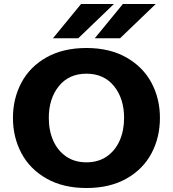

<svg xmlns="http://www.w3.org/2000/svg" viewBox="-20 -932 868 964"><path d="M45 0ZM45 -340Q45 -437 87.5 -517Q130 -597 213.5 -644Q297 -691 414 -691Q531 -691 614.5 -643.5Q698 -596 740.5 -516.5Q783 -437 783 -340Q783 -242 740.5 -162Q698 -82 614.5 -35Q531 12 414 12Q297 12 213.5 -35.5Q130 -83 87.5 -163Q45 -243 45 -340ZM603 -340Q603 -437 552.5 -499.5Q502 -562 414 -562Q326 -562 275.5 -499.5Q225 -437 225 -340Q225 -276 247.5 -225.5Q270 -175 312.5 -146Q355 -117 414 -117Q473 -117 515.5 -146Q558 -175 580.5 -225.5Q603 -276 603 -340ZM387 -912H552L373 -740H246ZM597 -912H762L583 -740H456Z"/></svg>

Font: Martel Sans Black
Style: Regular
Weight: 900
Designer: Dan Reynolds and Mathieu Réguer
Foundry: Dan Reynolds and Mathieu Réguer
Version: Version 1.002; ttfautohint (v1.1) -l 5 -r 5 -G 72 -x 0 -D la